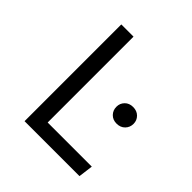

<svg xmlns="http://www.w3.org/2000/svg" viewBox="-188 -848 991 991"><g transform="rotate(45 307.5 -353.0)"><path d="M139 0V-706.2H228.2V-79.5H550.3L540 0ZM483.6 -448.2Q511.8 -448.2 529.2 -430.8Q546.7 -413.3 546.7 -388.2Q546.7 -362.1 529.2 -344.4Q511.8 -326.7 483.6 -326.7Q455.9 -326.7 438.7 -344.4Q421.5 -362.1 421.5 -388.2Q421.5 -413.3 438.7 -430.8Q455.9 -448.2 483.6 -448.2Z"/></g></svg>

Font: FiraCode Nerd Font Mono
Style: Regular
Weight: 400
Monospace: yes
Designer: Carrois Corporate, Edenspiekermann AG, Nikita Prokopov
Foundry: Carrois Corporate, Edenspiekermann AG, Nikita Prokopov
Version: Version 6.002;Nerd Fonts 3.4.0